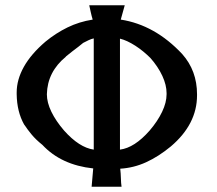

<svg xmlns="http://www.w3.org/2000/svg" viewBox="-20 -705 818 725"><path d="M436 -631Q565 -611 668 -501Q724 -438 724 -349Q724 -347 724 -345Q724 -236 625 -152Q579 -114 532 -92.5Q485 -71 434 -68Q436 -51 436.5 -32Q437 -13 439 0H326L332 -69Q211 -82 140 -158Q115 -178 99 -197.5Q83 -217 74 -231L71 -235Q44 -283 43 -349Q43 -352 43 -356Q43 -404 70 -452.5Q97 -501 152 -548Q191 -580 235 -601.5Q279 -623 330 -631Q326 -644 322.5 -660Q319 -676 317 -685H451ZM334 -560Q324 -558 314 -553Q304 -548 294 -543Q287 -537 276 -528.5Q265 -520 253 -511L228 -491H229Q159 -434 157 -349Q157 -318 174 -283Q191 -248 222 -212Q279 -148 334 -140ZM609 -349Q609 -351 609 -353Q609 -384 593 -418.5Q577 -453 548 -486Q536 -498 521.5 -510Q507 -522 491.5 -532Q476 -542 461 -549Q446 -556 433 -559V-140Q488 -147 545 -212Q575 -247 592 -282.5Q609 -318 609 -349Z"/></svg>

Font: New Athena Unicode
Style: Bold
Weight: 700
Designer: J. Rusten 1997; rev. by R. Hancock 2001, 2002, rev. by D. Mastronarde 2002-2021
Foundry: Society for Classical Studies (formerly American Philological Association)
Version: Version 5.008